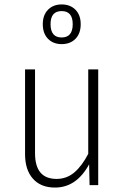

<svg xmlns="http://www.w3.org/2000/svg" viewBox="-20 -835 561 866"><path d="M423 0H384L382 -94Q325 11 228 11Q164 11 128.5 -29Q93 -69 93 -140V-522H138V-144Q138 -28 235 -28Q281 -28 315.5 -57.5Q350 -87 378 -141V-522H423ZM344 -726Q344 -684 320.5 -660Q297 -636 258 -636Q220 -636 196.5 -660Q173 -684 173 -726Q173 -767 196.5 -791Q220 -815 258 -815Q297 -815 320.5 -791Q344 -767 344 -726ZM208 -726Q208 -666 258 -666Q308 -666 308 -726Q308 -785 258 -785Q208 -785 208 -726Z"/></svg>

Font: Fira Sans Condensed ExtraLight
Style: Regular
Weight: 275
Width: 3
Designer: Carrois Corporate & Edenspiekermann AG
Foundry: Carrois Corporate GbR & Edenspiekermann AG
Version: Version 4.203